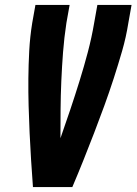

<svg xmlns="http://www.w3.org/2000/svg" viewBox="-20 -755 551 775"><path d="M113 0Q109 -54 105.5 -109Q102 -164 99.5 -218.5Q97 -273 95.5 -328Q94 -383 94.5 -438.5Q95 -494 98 -550Q101 -606 110 -662L123 -735H261L248 -662Q239 -603 234.5 -544.5Q230 -486 227.5 -428Q225 -370 224.5 -312Q224 -254 224 -197Q244 -254 263.5 -312Q283 -370 301 -428Q319 -486 334.5 -544.5Q350 -603 360 -662L373 -735H511L498 -662Q489 -605 473 -549.5Q457 -494 439 -438.5Q421 -383 401 -328Q381 -273 360 -218.5Q339 -164 317 -109Q295 -54 272 0Z"/></svg>

Font: iosevka_custom_sans_ss08 Heavy
Style: Italic
Weight: 900
Italic angle: -10°
Designer: Belleve Invis
Foundry: Belleve Invis
Version: Version 10.3.0; ttfautohint (v1.8.3)